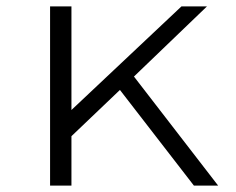

<svg xmlns="http://www.w3.org/2000/svg" viewBox="-20 -582 740 602"><path d="M137 -562V0H204V-155L356 -300L588 0H664L400 -342L629 -562H549L206 -239L204 -237V-562Z"/></svg>

Font: Kawkab Mono Light
Style: Regular
Weight: 300
Monospace: yes
Designer: Abdullah Arif
Foundry: Abdullah Arif
Version: Version 1.000;PS 000.500;hotconv 1.0.88;makeotf.lib2.5.64775